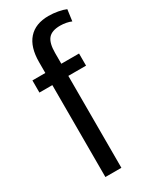

<svg xmlns="http://www.w3.org/2000/svg" viewBox="-195 -809 700 863"><g transform="rotate(-30 154.5 -377.5)"><path d="M80 -596Q80 -674 116 -714.5Q152 -755 220 -755Q244 -755 268.5 -750.5Q293 -746 309 -739L301 -680Q290 -685 274.5 -688Q259 -691 244 -691Q200 -691 181.5 -669Q163 -647 163 -596V0H80ZM13 -540H255V-477H13Z"/></g></svg>

Font: Pathway Extreme Condensed
Style: Regular
Weight: 400
Width: 3
Version: Version 1.001;gftools[0.9.26]